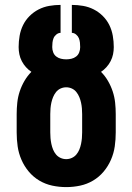

<svg xmlns="http://www.w3.org/2000/svg" viewBox="-20 -755 540 783"><path d="M250 8Q221 8 193 2Q165 -4 140.5 -18.5Q116 -33 97.5 -55Q79 -77 67.5 -103.5Q56 -130 52 -158Q48 -186 48 -215V-290Q48 -313 50.5 -336.5Q53 -360 60.5 -382.5Q68 -405 80 -425.5Q92 -446 108 -462Q96 -470 86 -481Q76 -492 69 -505.5Q62 -519 59 -533.5Q56 -548 56 -563Q56 -586 60 -609Q64 -632 74 -652.5Q84 -673 100.5 -689.5Q117 -706 137.5 -716.5Q158 -727 181 -731Q204 -735 227 -735V-621Q218 -621 210 -614.5Q202 -608 198.5 -599.5Q195 -591 194 -581.5Q193 -572 193 -563Q193 -552 197 -541.5Q201 -531 209.5 -524.5Q218 -518 228.5 -515.5Q239 -513 250 -513Q261 -513 271.5 -515.5Q282 -518 290.5 -524.5Q299 -531 303 -541.5Q307 -552 307 -563Q307 -572 306 -581.5Q305 -591 301.5 -599.5Q298 -608 290 -614.5Q282 -621 273 -621V-735Q296 -735 319 -731Q342 -727 362.5 -716.5Q383 -706 399.5 -689.5Q416 -673 426 -652.5Q436 -632 440 -609Q444 -586 444 -563Q444 -548 441 -533.5Q438 -519 431 -505.5Q424 -492 414 -481Q404 -470 392 -462Q408 -446 420 -425.5Q432 -405 439.5 -382.5Q447 -360 449.5 -336.5Q452 -313 452 -290V-215Q452 -186 448 -158Q444 -130 432.5 -103.5Q421 -77 402.5 -55Q384 -33 359.5 -18.5Q335 -4 307 2Q279 8 250 8ZM250 -106Q262 -106 273 -111Q284 -116 291.5 -125Q299 -134 303.5 -145Q308 -156 310.5 -168Q313 -180 314 -191.5Q315 -203 315 -215V-290Q315 -302 314 -313.5Q313 -325 310.5 -336.5Q308 -348 303.5 -359Q299 -370 291.5 -379.5Q284 -389 273 -394Q262 -399 250 -399Q238 -399 227 -394Q216 -389 208.5 -379.5Q201 -370 196.5 -359Q192 -348 189.5 -336.5Q187 -325 186 -313.5Q185 -302 185 -290V-215Q185 -203 186 -191.5Q187 -180 189.5 -168Q192 -156 196.5 -145Q201 -134 208.5 -125Q216 -116 227 -111Q238 -106 250 -106Z"/></svg>

Font: Iosevka Curly Heavy
Style: Regular
Weight: 900
Monospace: yes
Designer: Belleve Invis
Foundry: Belleve Invis
Version: Version 22.1.2; ttfautohint (v1.8.4)